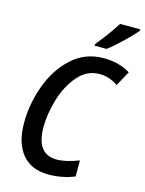

<svg xmlns="http://www.w3.org/2000/svg" viewBox="-138 -1021 837 1112"><g transform="rotate(15 280.5 -465.0)"><path d="M51 -243Q51 -355 91 -466.5Q131 -578 210.5 -651Q290 -724 401 -724Q494 -724 561 -682L512 -593Q460 -629 401 -629Q326 -629 272.5 -567Q219 -505 192.5 -416Q166 -327 166 -248Q166 -86 288 -86Q342 -86 420 -116V-20Q347 10 263 10Q161 10 106 -56.5Q51 -123 51 -243ZM331 -791Q390 -861 440 -940H561V-931Q538 -903 486 -853Q434 -803 402 -780H330Z"/></g></svg>

Font: Noto Sans UI NarrowMedium
Style: Italic
Weight: 500
Width: 4
Italic angle: -12°
Designer: Monotype Design Team
Foundry: Monotype Imaging Inc.
Version: Version 1.001